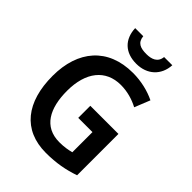

<svg xmlns="http://www.w3.org/2000/svg" viewBox="-263 -1056 1192 1192"><g transform="rotate(45 333.0 -460.0)"><path d="M533 -930H461C456 -879 415 -865 370 -865C317 -865 283 -878 278 -930H207C211 -835 270 -778 368 -778C464 -778 528 -839 533 -930ZM351 -392V-286H476V-109C448 -102 418 -96 375 -96C239 -96 183 -203 183 -356C183 -520 261 -618 394 -618C451 -618 505 -602 550 -578L591 -680C536 -707 467 -724 394 -724C175 -724 54 -580 54 -358C54 -129 161 10 363 10C453 10 526 -4 598 -29V-392Z"/></g></svg>

Font: Noto Sans Ethiopic SemiCondensed SemiBold
Style: Regular
Weight: 600
Width: 4
Designer: Monotype Design Team
Foundry: Monotype Imaging Inc.
Version: Version 2.102